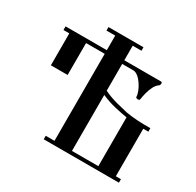

<svg xmlns="http://www.w3.org/2000/svg" viewBox="-164 -955 1166 1141"><g transform="rotate(30 419.5 -385.0)"><path d="M749 -350V-24H784V0H268V-24H328V-621H200V-402H85V-621H45V-646H328V-746H268V-770H508V-746H448V-646H700Q708 -646 708 -637Q708 -625 702 -621Q685 -610 673.5 -587.5Q662 -565 655.5 -539.5Q649 -514 646 -493Q646 -485 633 -485Q629 -485 624 -487Q619 -489 619 -493Q619 -509 610.5 -530.5Q602 -552 588 -573Q574 -594 557 -607.5Q540 -621 524 -621H448V-437Q492 -416 537.5 -404Q583 -392 615 -385Q630 -382 652.5 -379.5Q675 -377 699 -375.5Q723 -374 740 -374H784V-350ZM629 -359Q595 -364 545.5 -375.5Q496 -387 448 -408V-24H629Z"/></g></svg>

Font: Ponomar
Style: Regular
Weight: 400
Version: Version 1.301; ttfautohint (v1.8.4.7-5d5b)